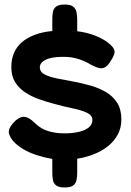

<svg xmlns="http://www.w3.org/2000/svg" viewBox="-20 -747 578 848"><path d="M516 -219Q516 -182 500 -152.5Q484 -123 457 -101.5Q430 -80 395 -66Q360 -52 321 -46V16Q321 33 318 48Q315 63 303.5 72Q292 81 265 81Q239 81 227.5 71.5Q216 62 213.5 47Q211 32 211 15V-45Q176 -51 142 -62Q108 -73 81.5 -89Q55 -105 38 -124Q17 -150 19 -168.5Q21 -187 47 -213Q64 -228 78 -230.5Q92 -233 106.5 -225Q121 -217 138 -200Q161 -178 193 -168Q225 -158 266 -158Q300 -158 328 -164.5Q356 -171 372 -184Q388 -197 388 -217Q388 -238 363 -249.5Q338 -261 298.5 -269Q259 -277 217 -289Q183 -298 149.5 -310Q116 -322 89 -340.5Q62 -359 46 -385.5Q30 -412 30 -451Q30 -485 41.5 -512.5Q53 -540 76 -560Q99 -580 133 -593Q167 -606 211 -610V-662Q211 -679 213.5 -693.5Q216 -708 227.5 -717.5Q239 -727 266 -727Q292 -727 303.5 -717.5Q315 -708 318 -693Q321 -678 321 -661V-609Q364 -604 400.5 -589.5Q437 -575 459 -557Q484 -537 486 -521.5Q488 -506 469 -478Q457 -457 444 -450Q431 -443 417 -446.5Q403 -450 384 -460Q369 -469 351.5 -477Q334 -485 311.5 -490.5Q289 -496 257 -496Q231 -496 212 -492.5Q193 -489 181 -483Q169 -477 162.5 -468.5Q156 -460 156 -450Q156 -429 177.5 -418Q199 -407 234 -400Q269 -393 308 -386Q345 -379 381.5 -368.5Q418 -358 448.5 -340Q479 -322 497.5 -293Q516 -264 516 -219Z"/></svg>

Font: Fredoka SemiExpanded SemiBold
Style: Regular
Weight: 600
Width: 6
Designer: Ben Nathan
Foundry: Milena B. Brandão, Ben Nathan
Version: Version 2.001